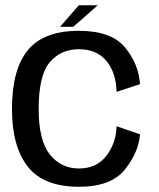

<svg xmlns="http://www.w3.org/2000/svg" viewBox="-20 -717 614 742"><path d="M285 4.8Q409.7 4.8 462.8 -62Q515.9 -128.7 521.1 -198L430.6 -229Q428.5 -163.3 390.8 -114.6Q353.2 -65.9 285 -65.9Q216.1 -65.9 172.7 -119.9Q129.4 -173.9 129.4 -295.9Q129.4 -425.8 172.2 -476.3Q215 -526.8 285 -526.8Q353.7 -526.8 391.1 -481.7Q428.5 -436.6 430.6 -362L521.1 -391.8Q515.9 -469.9 462.9 -533.9Q410 -597.9 285 -597.9Q148.6 -597.9 87.5 -523.1Q26.3 -448.3 26.3 -295.9Q26.3 -150.5 87.5 -72.9Q148.6 4.8 285 4.8ZM212.1 -613.4H263.1L357.8 -696.7H284.5Z"/></svg>

Font: Anybody Thin
Style: Regular
Weight: 100
Designer: Tyler Finck
Foundry: Etcetera Type Company
Version: Version 1.114;gftools[0.9.25]